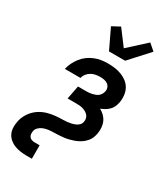

<svg xmlns="http://www.w3.org/2000/svg" viewBox="-247 -887 1036 1197"><g transform="rotate(30 271.0 -288.5)"><path d="M154 210Q131 210 108.5 207Q86 204 66 196.5Q46 189 29.5 175.5Q13 162 3.5 143.5Q-6 125 -7.5 102Q-9 79 -4 56Q-2 43 3 29.5Q8 16 15 3.5Q22 -9 31 -20.5Q40 -32 51 -42Q62 -52 74.5 -60Q87 -68 100.5 -74Q114 -80 127.5 -84Q141 -88 155 -90.5Q169 -93 182.5 -94.5Q196 -96 210 -96.5Q224 -97 237.5 -97.5Q251 -98 264 -99Q277 -100 291 -103Q305 -106 319 -111.5Q333 -117 343.5 -127.5Q354 -138 356 -152Q359 -165 356 -177Q353 -189 345.5 -197.5Q338 -206 327.5 -212Q317 -218 305.5 -221.5Q294 -225 281.5 -226Q269 -227 256 -227H195L214 -324H275Q285 -324 295 -325Q305 -326 315.5 -328.5Q326 -331 336.5 -335Q347 -339 355.5 -346Q364 -353 369.5 -363Q375 -373 377 -383Q380 -398 375 -411Q370 -424 358.5 -432Q347 -440 333 -442.5Q319 -445 304 -445Q288 -445 272 -442Q256 -439 241 -430.5Q226 -422 215 -408Q204 -394 201 -378H88Q93 -401 104 -423.5Q115 -446 130.5 -466Q146 -486 166.5 -501Q187 -516 210.5 -525.5Q234 -535 257.5 -538.5Q281 -542 304 -542Q330 -542 355.5 -538.5Q381 -535 404 -526Q427 -517 446 -502Q465 -487 476 -466Q487 -445 490 -419.5Q493 -394 488 -367Q485 -352 478.5 -336.5Q472 -321 459.5 -308.5Q447 -296 432.5 -287.5Q418 -279 402 -273Q421 -263 435.5 -248.5Q450 -234 458.5 -215Q467 -196 468.5 -174Q470 -152 466 -130Q463 -115 457.5 -100.5Q452 -86 441.5 -73Q431 -60 418.5 -50Q406 -40 391.5 -32.5Q377 -25 362.5 -20Q348 -15 332.5 -11Q317 -7 302 -5Q287 -3 272 -2Q257 -1 242 -0.5Q227 0 212.5 0.5Q198 1 183 3.5Q168 6 152.5 12Q137 18 125 30Q113 42 110 56Q108 68 109 79Q110 90 116 98Q122 106 132.5 109.5Q143 113 154 113H190V210ZM272 -610 204 -752 260 -782 342 -673 467 -787 513 -747 388 -610Z"/></g></svg>

Font: Lode Term
Style: Bold Italic
Weight: 700
Italic angle: -11°
Monospace: yes
Designer: Belleve Invis
Foundry: Belleve Invis
Version: Version 29.2.0